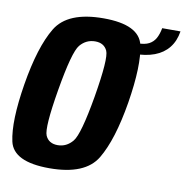

<svg xmlns="http://www.w3.org/2000/svg" viewBox="-78 -758 811 838"><g transform="rotate(10 327.5 -339.0)"><path d="M194.5 4.5Q353 4.5 404.8 -82Q456.5 -168.5 484.5 -337.5Q512 -507 492.8 -594Q473.5 -681 315 -681Q156.5 -681 104.2 -594.2Q52 -507.5 24 -337.5Q-3.5 -169 15.8 -82.2Q35 4.5 194.5 4.5ZM213 -101Q173 -101 158.8 -133.5Q144.5 -166 173.5 -337.5Q203 -512 229.8 -543.8Q256.5 -575.5 296.5 -575.5Q335.5 -575.5 350.2 -544Q365 -512.5 335.5 -337.5Q306 -166 279 -133.5Q252 -101 213 -101ZM479 -599.5 471 -551.5Q524 -551.5 562.5 -566Q601 -580.5 624.5 -609.8Q648 -639 655 -683H574Q569 -656 558.8 -637.5Q548.5 -619 529.8 -609.2Q511 -599.5 479 -599.5Z"/></g></svg>

Font: Anybody Condensed
Style: Bold Italic
Weight: 700
Width: 3
Italic angle: -10°
Version: Version 1.113;gftools[0.9.25]